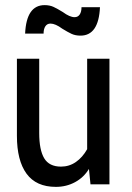

<svg xmlns="http://www.w3.org/2000/svg" viewBox="-20 -719 515 749"><path d="M407 -490V0H333L327 -60Q307 -27 273 -8.5Q239 10 198 10Q121 10 83.5 -41.5Q46 -93 46 -189V-490H133V-200Q133 -134 152.5 -101.5Q172 -69 218 -69Q250 -69 276 -87Q302 -105 320 -137V-490ZM223 -607Q196 -627 177 -627Q164 -627 157 -616.5Q150 -606 150 -588H78Q83 -699 154 -699Q174 -699 189 -692Q204 -685 225 -672Q252 -652 271 -652Q284 -652 291 -662.5Q298 -673 298 -691H370Q365 -580 294 -580Q274 -580 259 -587Q244 -594 223 -607Z"/></svg>

Font: Cabin Condensed
Style: Regular
Weight: 400
Width: 3
Designer: Pablo Impallari
Foundry: Pablo Impallari. http://www.impallari.com Igino Marini. http://www.ikern.com
Version: Version 2.200